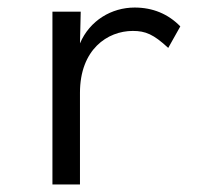

<svg xmlns="http://www.w3.org/2000/svg" viewBox="-20 -488 540 509"><path d="M119 1H192V-242C192 -357 265 -406 332 -406C366 -406 387 -397 426 -361L458 -418C426 -451 385 -468 337 -468C276 -468 218 -434 192 -373L194 -457H119Z"/></svg>

Font: Inconsolata
Style: Regular
Weight: 400
Monospace: yes
Designer: Raph Levien, Cyreal, Brenton Simpson
Foundry: Raph Levien, Cyreal, Google
Version: Version 3.100